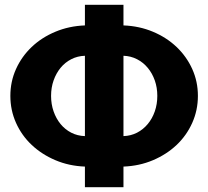

<svg xmlns="http://www.w3.org/2000/svg" viewBox="-20 -777 864 797"><path d="M492.5 -671.5Q558.5 -669 615 -645.2Q671.5 -621.5 713 -582Q754.5 -542.5 778 -490.5Q801.5 -438.5 801.5 -379Q801.5 -319.5 778 -267Q754.5 -214.5 713 -175.2Q671.5 -136 615 -112Q558.5 -88 492.5 -85.5V0H332.5V-85.5Q266.5 -88 210 -112Q153.5 -136 111.8 -175.2Q70 -214.5 46.5 -267Q23 -319.5 23 -379Q23 -438.5 46.5 -490.5Q70 -542.5 111.5 -582Q153 -621.5 209.8 -645.2Q266.5 -669 332.5 -671.5V-757H492.5ZM192 -379Q192 -344.5 202.5 -314.5Q213 -284.5 231.5 -262Q250 -239.5 275.8 -226.2Q301.5 -213 332.5 -212V-545.5Q301.5 -544.5 275.8 -531.2Q250 -518 231.5 -495.5Q213 -473 202.5 -443.2Q192 -413.5 192 -379ZM633 -379Q633 -413.5 622.5 -443.2Q612 -473 593.2 -495.5Q574.5 -518 548.8 -531.2Q523 -544.5 492.5 -545.5V-212Q523 -213 548.8 -226.2Q574.5 -239.5 593.2 -262Q612 -284.5 622.5 -314.5Q633 -344.5 633 -379Z"/></svg>

Font: Lato Black
Style: Regular
Weight: 900
Designer: Lukasz Dziedzic
Foundry: tyPoland Lukasz Dziedzic
Version: Version 2.007; 2014-02-27